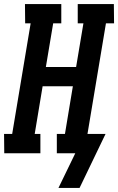

<svg xmlns="http://www.w3.org/2000/svg" viewBox="-49 -755 582 946"><path d="M239 171 322 0H231V-95H271L310 -330H161L122 -95H150V0H-28L-29 -95H11L102 -640H75L74 -735H253V-640H213L177 -425H326L362 -640H334V-735H512L513 -640H473L382 -95H471L343 171Z"/></svg>

Font: Iosevka QP
Style: Bold Italic
Weight: 700
Italic angle: -9°
Designer: Belleve Invis
Foundry: Belleve Invis
Version: Version 20.0.0; ttfautohint (v1.8.4)